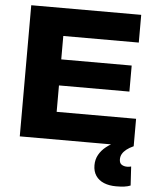

<svg xmlns="http://www.w3.org/2000/svg" viewBox="-60 -751 823 1021"><g transform="rotate(5 351.0 -240.0)"><path d="M65 0V-700H652V-552H249V-427H625V-288H249V-147H673V0ZM598 220Q561 220 533 208.5Q505 197 489.5 174Q474 151 474 118Q474 87 488 62Q502 37 526 18Q550 -1 576 -12L672 0Q650 10 635.5 21.5Q621 33 613.5 46Q606 59 606 75Q606 95 618 103Q630 111 647 111Q654 111 659.5 110Q665 109 669 108L675 209Q661 215 642 217.5Q623 220 598 220Z"/></g></svg>

Font: Georama SemiExpanded
Style: Bold
Weight: 700
Width: 6
Designer: Jean-Baptiste Levee
Foundry: Production Type
Version: Version 1.001